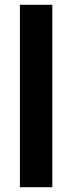

<svg xmlns="http://www.w3.org/2000/svg" viewBox="-20 -780 301 800"><path d="M198 0V-760H63V0Z"/></svg>

Font: Noto Sans Myanmar Condensed
Style: Bold
Weight: 700
Width: 3
Designer: Monotype Design Team
Foundry: Monotype Imaging Inc.
Version: Version 2.107